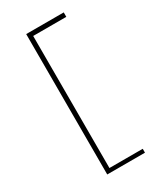

<svg xmlns="http://www.w3.org/2000/svg" viewBox="-192 -740 759 899"><g transform="rotate(-30 187.5 -290.5)"><path d="M110 89V-670H313V-646H134V68H314V89Z"/></g></svg>

Font: Inconsolata Condensed ExtraLight
Style: Regular
Weight: 200
Width: 3
Monospace: yes
Designer: Raph Levien, Cyreal, Brenton Simpson
Foundry: Raph Levien, Cyreal, Google
Version: Version 3.100; ttfautohint (v1.8.4.7-5d5b)